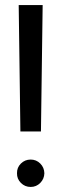

<svg xmlns="http://www.w3.org/2000/svg" viewBox="-20 -739 245 767"><path d="M150.4 -718.8 143.6 -213.9H61.5L54.7 -718.8ZM102.5 7.8Q79.6 7.8 63.5 -8.3Q47.4 -24.4 47.9 -46.9Q47.4 -69.8 63.5 -85.7Q79.6 -101.6 102.5 -101.6Q125 -101.6 140.9 -85.7Q156.7 -69.8 157.2 -46.9Q156.7 -24.4 140.9 -8.3Q125 7.8 102.5 7.8Z"/></svg>

Font: Inter Display V
Style: Regular
Weight: 400
Designer: Rasmus Andersson
Foundry: rsms
Version: Version 3.015;git-src